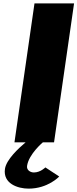

<svg xmlns="http://www.w3.org/2000/svg" viewBox="-20 -845 460 1140"><path d="M419.8 -825H184.8L65.9 0H132.1C89.4 36 17.3 103 9.4 158C-3.2 245 85 275 150 275C265 275 331.6 203 331.6 203L249.4 149C249.4 149 220.1 179 181.3 179C160.1 179 137.1 165 140.7 140C150.8 70 234.6 0 234.6 0H300.9Z"/></svg>

Font: Blink
Style: WideObl
Weight: 400
Designer: Mew Too
Foundry: Cannot Into Space Fonts
Version: Version 001.000